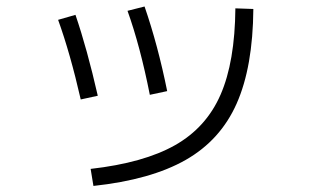

<svg xmlns="http://www.w3.org/2000/svg" viewBox="-20 -582 978 605"><path d="M721.7 -555.7 778.3 -553.7Q776.9 -371.1 725.8 -255.9Q674.8 -140.6 565.2 -78.1Q455.6 -15.6 274.4 3.9L265.6 -49.8Q433.1 -68.8 531.5 -124.5Q629.9 -180.2 675 -283.7Q720.2 -387.2 721.7 -555.7ZM163.1 -519.5 217.8 -535.2Q254.4 -428.2 288.1 -280.3L234.4 -268.6Q201.2 -414.1 163.1 -519.5ZM381.8 -547.9 435.5 -561.5Q477.5 -439.9 506.8 -294.9L452.1 -283.2Q421.9 -436 381.8 -547.9Z"/></svg>

Font: Pretendard Light
Style: Regular
Weight: 300
Designer: Base glyphs from Inter by Rasmus Andersson; Hangeul glyphs from Noto Sans CJK(Source Han Sans) by Jang Soo-young and Kan
Foundry: Kil Hyung-jin
Version: Version 1.309